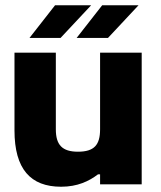

<svg xmlns="http://www.w3.org/2000/svg" viewBox="-20 -700 613 729"><path d="M518 0V-500H360V-209C360 -150 338 -124 276 -124C216 -124 192 -150 192 -209V-500H35V-205C35 -58 96 9 212 9C274 9 318 -12 352 -38H360V0ZM92 -556H210L326 -680H189ZM271 -556H390L506 -680H368Z"/></svg>

Font: LT Wave Alt Black
Style: Regular
Weight: 900
Designer: Daniel Lyons
Version: Version 2.5 (Glyphs App)